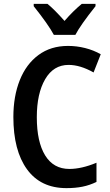

<svg xmlns="http://www.w3.org/2000/svg" viewBox="-20 -961 567 991"><path d="M170 -356Q170 -229 213 -159Q256 -89 338 -89Q401 -89 478 -121V-22Q443 -5 406 2.5Q369 10 323 10Q190 10 119.5 -87Q49 -184 49 -357Q49 -464 82 -547Q115 -630 178.5 -677Q242 -724 331 -724Q376 -724 419.5 -713Q463 -702 500 -681L463 -587Q394 -626 334 -626Q256 -626 213 -552Q170 -478 170 -356ZM473 -929Q395 -831 369 -781H258Q229 -835 154 -929V-941H225Q259 -914 313 -853Q356 -903 402 -941H473Z"/></svg>

Font: Noto Sans Display Medium Narrow
Style: Regular
Weight: 500
Width: 4
Designer: Monotype Design team
Foundry: Monotype Imaging Inc.
Version: Version 1.000